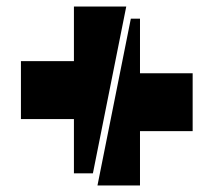

<svg xmlns="http://www.w3.org/2000/svg" viewBox="-20 -619 629 587"><path d="M206 -599V-432H44V-255H206V-89H264L366 -599ZM408 -52V-218H569V-395H408V-562H380L278 -52Z"/></svg>

Font: Poppins STUK1
Style: Regular
Weight: 400
Designer: Jonny Pinhorn (original), Sammy Jo Hughes (modified version)
Foundry: Type Mafia
Version: Version 1.002;hotconv 1.0.109;makeotfexe 2.5.65596